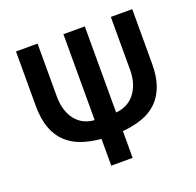

<svg xmlns="http://www.w3.org/2000/svg" viewBox="-122 -805 971 951"><g transform="rotate(-20 363.5 -329.5)"><path d="M669.9 -389.2Q669.9 -320.3 652.3 -272.2Q634.8 -224.1 602.3 -192.9Q569.8 -161.6 523.7 -145.3Q477.5 -128.9 419.9 -124V17.1H307.1V-124Q249.5 -128.9 203.4 -145.3Q157.2 -161.6 124.8 -192.9Q92.3 -224.1 74.7 -272.2Q57.1 -320.3 57.1 -389.2V-675.8H170.9V-398.9Q170.9 -356 181.6 -323.7Q192.4 -291.5 210.9 -269.5Q229.5 -247.6 254.2 -236.1Q278.8 -224.6 307.1 -223.1V-675.8H419.9V-222.2Q448.2 -224.1 473.1 -236.1Q498 -248 516.6 -270Q535.2 -292 546.1 -324Q557.1 -356 557.1 -397V-675.8H669.9Z"/></g></svg>

Font: Lorenzo Sans Medium
Style: Regular
Weight: 500
Foundry: Intel Corporation
Version: Version 1.00; ttfautohint (v1.5)